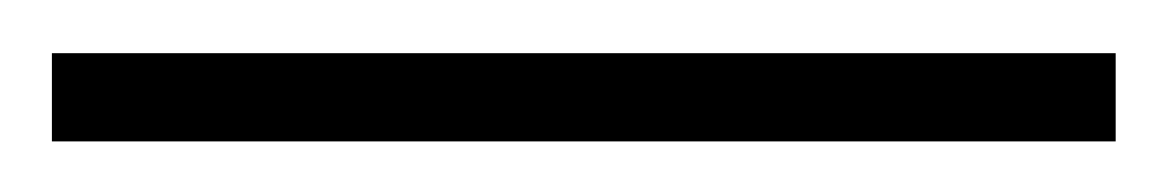

<svg xmlns="http://www.w3.org/2000/svg" viewBox="-20 90 450 74"><path d="M0 110.5H410V144.5H0Z"/></svg>

Font: Newsreader Text Light
Style: Regular
Weight: 300
Designer: Hugues Gentile
Foundry: Production Type
Version: Version 1.001